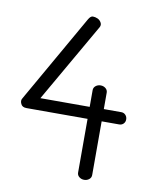

<svg xmlns="http://www.w3.org/2000/svg" viewBox="-73 -440 575 725"><g transform="rotate(10 214.5 -77.5)"><path d="M326 -47H393Q403 -47 409.5 -40Q416 -33 416 -23Q416 -13 409.5 -6.5Q403 0 393 0H326V206Q326 216 318 222.5Q310 229 299 229Q288 229 280 222.5Q272 216 272 206V0H38Q21 0 16 -12Q13 -18 13 -23.5Q13 -29 17 -35L208 -370Q216 -384 225 -384Q234 -384 243 -380Q252 -376 257 -367Q262 -358 257 -349L83 -46H272V-110Q272 -120 280 -126.5Q288 -133 299 -133Q310 -133 318 -126.5Q326 -120 326 -110Z"/></g></svg>

Font: Flamenco
Style: Regular
Weight: 400
Designer: Luciano Vergara
Foundry: Luciano Vergara
Version: Version 1.003